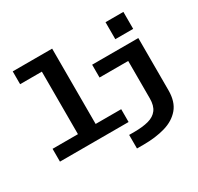

<svg xmlns="http://www.w3.org/2000/svg" viewBox="-193 -982 1461 1415"><g transform="rotate(-30 537.5 -275.0)"><path d="M45.5 0V-109H261.5V-641H76.5V-750H412V-109H629.5V0ZM850 -722H1002V-577.5H850ZM585.5 200V84.5H628.5Q701 84.5 750.8 71Q800.5 57.5 826.2 23.2Q852 -11 852 -72V-391H608V-500H1001V-55Q1001 41.5 954 97.2Q907 153 825.8 176.5Q744.5 200 642.5 200Z"/></g></svg>

Font: Trispace SemiExpanded SemiBold
Style: Regular
Weight: 600
Width: 6
Designer: Tyler Finck
Foundry: Etcetera Type Company
Version: Version 1.210; ttfautohint (v1.8.3)